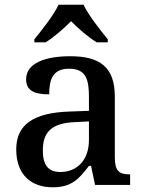

<svg xmlns="http://www.w3.org/2000/svg" viewBox="-20 -786 613 816"><path d="M126 -619V-606H174C209 -628 252 -665 282 -696C312 -665 355 -628 391 -606H438V-619C407 -657 356 -721 335 -766H229C208 -721 157 -657 126 -619ZM204 10C285 10 316 -26 358 -81H367L384 0H533V-45H530C485 -45 468 -61 468 -117V-375C468 -501 405 -547 278 -547C175 -547 91 -519 91 -449C91 -402 124 -385 189 -385C189 -448 204 -494 274 -494C348 -494 358 -444 358 -373V-315L276 -312C123 -307 49 -257 49 -151C49 -41 115 10 204 10ZM236 -55C185 -55 162 -85 162 -146C162 -222 196 -263 299 -267L358 -270V-191C358 -108 310 -55 236 -55Z"/></svg>

Font: Noto Serif Medium
Style: Regular
Weight: 500
Designer: Monotype Design Team
Foundry: Monotype Imaging Inc.
Version: Version 2.013